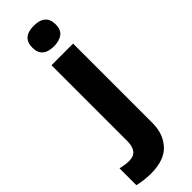

<svg xmlns="http://www.w3.org/2000/svg" viewBox="-389 -778 1030 1030"><g transform="rotate(-45 126.5 -263.0)"><path d="M156 -766Q245 -766 245 -688Q245 -647 220.5 -629Q196 -611 156 -611Q68 -611 68 -688Q68 -766 156 -766ZM-59 228V100Q-25 109 7 109Q74 109 74 26V-549H238V54Q238 136 190 188Q142 240 40 240Q16 240 -12.5 236.5Q-41 233 -59 228Z"/></g></svg>

Font: Noto Sans UI ExtraBold
Style: Regular
Weight: 800
Designer: Monotype Design Team
Foundry: Monotype Imaging Inc.
Version: Version 1.001